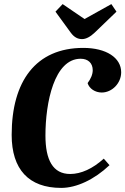

<svg xmlns="http://www.w3.org/2000/svg" viewBox="-20 -908 612 938"><path d="M381 -717C400 -717 421 -728 443 -749L549 -851L524 -888L393 -815L286 -888L251 -851L326 -748C343 -725 361 -717 381 -717ZM279 10C354 10 441 -31 515 -101L487 -133C433 -84 376 -58 323 -58C238 -58 202 -127 202 -246C202 -407 245 -621 374 -621C411 -621 433 -599 433 -565C433 -544 423 -522 408 -502C416 -475 445 -456 477 -456C527 -456 572 -501 572 -555C572 -626 499 -674 387 -674C155 -674 37 -511 37 -249C37 -81 120 10 279 10Z"/></svg>

Font: Caladea
Style: Bold Italic
Weight: 700
Italic angle: -9°
Designer: Carolina Giovagnoli and Andres Torresi
Foundry: Carolina Giovagnoli & Andres Torresi
Version: Version 1.001;hotconv 1.0.109;makeotfexe 2.5.65596